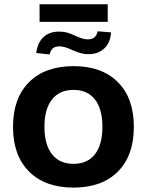

<svg xmlns="http://www.w3.org/2000/svg" viewBox="-20 -855 679 886"><path d="M40 -269.8Q40 -401.9 114 -475.8Q187.9 -549.8 319.6 -549.8Q450.6 -549.8 524.1 -475.8Q597.7 -401.9 597.7 -269.8Q597.7 -137.5 524.1 -63.4Q450.6 10.7 319.6 10.7Q187.9 10.7 114 -63.4Q40 -137.5 40 -269.8ZM452.6 -270Q452.6 -352.1 418.1 -396.1Q383.5 -440.2 319.2 -440.2Q254.9 -440.2 220 -396.1Q185.1 -352.1 185.1 -270Q185.1 -187.3 220 -143.1Q254.9 -98.9 319.2 -98.9Q383.5 -98.9 418.1 -143.1Q452.6 -187.3 452.6 -270ZM162.6 -835.2H477.1V-754.2H162.6ZM252 -709.2Q273.2 -709.2 290.9 -704.2Q308.6 -699.2 327.6 -689.7Q343.8 -682.1 358.5 -677.7Q373.3 -673.3 385 -673.3Q404.3 -673.3 415.4 -682.4Q426.5 -691.4 430.7 -710.7L492.2 -705.6Q489.5 -657.7 461.1 -631.3Q432.6 -605 387.9 -605Q370.6 -605 355.3 -608.9Q340.1 -612.8 318.4 -621.8L309.3 -625.7Q293.5 -633.3 279.8 -637.2Q266.1 -641.1 254.6 -641.1Q234.9 -641.1 224 -632Q213.1 -622.8 209 -603.8L147.5 -610.4Q152.3 -656.5 179.8 -682.9Q207.3 -709.2 252 -709.2Z"/></svg>

Font: Min Sans VF VF
Style: Regular
Weight: 400
Designer: Jinseong-Kim, NotoSansCJK, Nunito
Foundry: Jinseong-Kim
Version: Version 1.420;Glyphs 3.1.2 (3151)